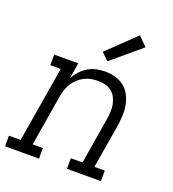

<svg xmlns="http://www.w3.org/2000/svg" viewBox="-153 -881 892 988"><g transform="rotate(20 293.5 -387.0)"><path d="M-13 0V-58H51L120 -472H63V-530H195L181 -444Q193 -466 210 -484.5Q227 -503 248.5 -515.5Q270 -528 293.5 -533Q317 -538 341 -538Q369 -538 396 -530.5Q423 -523 444 -506.5Q465 -490 478 -466Q491 -442 496.5 -415Q502 -388 501 -359.5Q500 -331 496 -302L455 -58H512V0H326V-58H390L432 -312Q435 -332 436 -352.5Q437 -373 433.5 -392Q430 -411 421 -428.5Q412 -446 397 -458Q382 -470 362.5 -475Q343 -480 323 -480Q323 -480 323 -480Q323 -480 323 -480Q303 -480 284 -476.5Q265 -473 247 -463.5Q229 -454 214 -440Q199 -426 188.5 -409Q178 -392 172 -373Q166 -354 163 -335L117 -58H173V0ZM332 -591 293 -629 444 -774 492 -726Z"/></g></svg>

Font: Iosevka Slab LtExObl
Style: Regular
Weight: 300
Width: 7
Italic angle: -9°
Monospace: yes
Designer: Belleve Invis
Foundry: Belleve Invis
Version: Version 11.1.0; ttfautohint (v1.8.3)